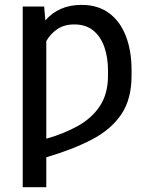

<svg xmlns="http://www.w3.org/2000/svg" viewBox="-20 -573 640 796"><path d="M168 -488.3Q194.8 -519.5 232.2 -536.1Q269.5 -552.7 318.4 -552.7Q385.7 -552.7 431.9 -518.8Q478 -484.9 501.7 -423.8Q525.4 -362.8 525.4 -282.2V-258.8Q525.4 -161.6 482.7 -98.6Q439.9 -35.6 360.6 5.6Q281.2 46.9 171.9 79.1V203.1H74.2V-545.9H163.1ZM171.9 2Q246.1 -19 304 -51.5Q361.8 -84 394.8 -134.5Q427.7 -185.1 427.7 -258.8V-282.2Q427.7 -333.5 413.1 -376.7Q398.4 -419.9 367.4 -445.8Q336.4 -471.7 288.1 -471.7Q246.1 -471.7 217.8 -452.4Q189.5 -433.1 171.9 -402.8Z"/></svg>

Font: Inter Display
Style: Regular
Weight: 400
Designer: Rasmus Andersson
Foundry: rsms
Version: Version 4.000;git-37864ae